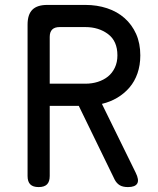

<svg xmlns="http://www.w3.org/2000/svg" viewBox="-20 -750 640 780"><path d="M182 -410H327Q354 -410 377.5 -417.5Q401 -425 418.5 -439Q436 -453 446.5 -475Q457 -497 457 -525Q457 -583 419 -611.5Q381 -640 327 -640H222Q202 -640 192 -630Q182 -620 182 -600ZM182 -320V-35Q182 -12 171 -1Q160 10 137 10Q114 10 103 -1Q92 -12 92 -35V-650Q92 -691 111.5 -710.5Q131 -730 172 -730H327Q374 -730 415 -716.5Q456 -703 486 -676.5Q516 -650 533 -612Q550 -574 550 -525Q550 -485 538.5 -452Q527 -419 506 -394.5Q485 -370 456.5 -353Q428 -336 394 -328L531 -49Q546 -19 537.5 -4.5Q529 10 500 10Q479 10 466.5 2.5Q454 -5 446 -20L300 -320Z"/></svg>

Font: Maple Mono NF CN
Style: Regular
Weight: 400
Monospace: yes
Designer: subframe7536
Version: Version 7.000